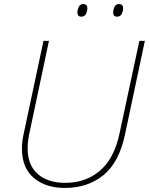

<svg xmlns="http://www.w3.org/2000/svg" viewBox="-20 -915 733 945"><path d="M300 10Q204 10 146 -39.5Q88 -89 88 -183Q88 -200 90 -217.5Q92 -235 96 -254L194 -714H221L124 -256Q116 -216 116 -185Q116 -102 166 -58.5Q216 -15 301 -15Q402 -15 472 -75Q542 -135 568 -257L666 -714H693L595 -252Q566 -115 488.5 -52.5Q411 10 300 10ZM556 -833Q537 -833 537 -854Q537 -867 543.5 -881Q550 -895 566 -895Q586 -895 586 -874Q586 -861 579.5 -847Q573 -833 556 -833ZM380 -833Q361 -833 361 -854Q361 -867 367.5 -881Q374 -895 390 -895Q410 -895 410 -874Q410 -861 403.5 -847Q397 -833 380 -833Z"/></svg>

Font: Noto Sans Thin
Style: Italic
Weight: 100
Italic angle: -12°
Designer: Monotype Design Team
Foundry: Monotype Imaging Inc.
Version: Version 2.013; ttfautohint (v1.8.4.7-5d5b)